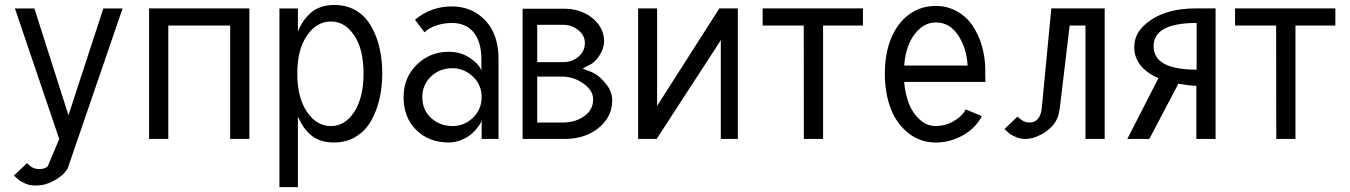

<svg xmlns="http://www.w3.org/2000/svg" viewBox="-20 -558 5422 771"><path d="M40 -523.9 217.8 0 171.9 109.4C164.6 117.2 152.8 121.1 136.2 121.1L123 119.6L112.3 115.7L103.5 110.4L95.7 103.5L88.4 97.2L36.1 147C45.4 155.8 52.2 162.1 57.6 166C63 169.9 71.3 174.8 83 179.7C94.7 184.6 107.4 187 122.1 187H127.4C139.6 186.5 150.9 185.1 160.2 182.6C170.9 179.7 182.6 174.8 195.8 168C209 161.1 221.2 152.8 232.4 142.6C236.3 139.2 239.7 134.8 243.2 130.4C248 124 251.5 119.6 252 117.7L472.2 -523.9H395L254.9 -95.2L118.2 -523.9Z M578.6 -524.4V0H655.8V-455.6H904.3V0H981.4V-524.4Z M1176.3 -523.9H1102.1V193.4H1176.3V-89.8C1182.6 -75.2 1189.9 -62 1197.3 -50.8C1204.6 -39.6 1213.9 -28.8 1225.1 -18.6C1236.3 -8.3 1250.5 0 1266.6 5.9C1282.7 11.7 1301.3 14.2 1321.3 14.2C1354.5 14.2 1383.8 6.3 1409.2 -9.3C1434.6 -24.9 1455.1 -45.9 1470.2 -72.8C1485.4 -99.6 1496.6 -128.9 1503.9 -161.1C1511.2 -193.4 1515.1 -227.1 1515.1 -263.2C1515.1 -299.8 1511.2 -334 1503.9 -366.2C1496.6 -398.4 1485.4 -426.8 1470.2 -453.1C1455.1 -479.5 1435.1 -500.5 1409.7 -515.6C1384.3 -530.8 1355 -538.1 1322.3 -538.1C1302.2 -538.1 1283.7 -535.2 1267.6 -529.3C1251.5 -523.4 1237.3 -515.6 1226.1 -504.9C1214.8 -494.1 1205.1 -483.4 1197.3 -471.7C1189.5 -460 1182.6 -447.3 1176.3 -432.6ZM1439.9 -263.2C1439.9 -198.2 1427.2 -146.5 1402.3 -108.4C1377.4 -70.3 1346.2 -51.8 1308.6 -51.8C1271 -51.8 1238.8 -70.3 1212.9 -108.4C1187 -146.5 1173.8 -197.8 1173.8 -262.2C1173.8 -327.1 1187 -377.9 1212.9 -415.5C1238.8 -453.1 1271 -471.7 1308.6 -471.7C1346.2 -471.7 1377.4 -453.1 1402.3 -416C1427.2 -378.9 1439.9 -328.1 1439.9 -263.2Z M1797.9 -284.2C1827.6 -284.2 1854.5 -272.9 1878.4 -251C1902.3 -229 1914.1 -201.2 1914.1 -168C1914.1 -135.7 1902.8 -108.4 1879.9 -85.9C1856.9 -63.5 1829.1 -51.8 1797.9 -51.8C1762.7 -51.8 1733.9 -63 1710.4 -85C1687 -106.9 1675.8 -134.3 1675.8 -168C1675.8 -200.2 1687 -227.5 1710 -250C1732.9 -272.5 1761.7 -284.2 1797.9 -284.2ZM1782.2 -350.1C1731.4 -350.1 1688.5 -332.5 1653.3 -297.9C1618.2 -263.2 1600.6 -220.2 1600.6 -168C1600.6 -113.8 1617.2 -69.8 1651.4 -36.1C1685.5 -2.4 1729.5 14.2 1782.2 14.2C1799.8 14.2 1816.9 10.7 1834 3.4C1851.1 -3.9 1864.7 -12.2 1876 -22.5C1887.2 -32.7 1896 -43 1902.8 -52.7C1909.7 -62.5 1913.6 -70.8 1914.1 -77.1V-76.2V0H1981.9V-259.8V-319.8C1981.9 -386.7 1964.4 -438.5 1928.7 -476.1C1893.1 -513.7 1848.1 -532.2 1793.9 -532.2C1738.8 -532.2 1689.9 -514.6 1646.5 -479L1684.6 -428.2C1695.8 -439.5 1710.4 -448.2 1730.5 -455.1C1750.5 -461.9 1771.5 -465.8 1793.9 -465.8C1832 -465.8 1861.8 -453.1 1882.3 -427.7C1902.8 -402.3 1913.1 -366.2 1913.1 -319.8V-272.9C1909.2 -289.1 1895 -305.7 1870.1 -323.2C1845.2 -340.8 1815.9 -350.1 1782.2 -350.1Z M2078.6 0H2247.6C2301.3 0 2346.7 -14.6 2383.3 -43.9C2419.9 -73.2 2438.5 -110.4 2438.5 -155.3C2438.5 -170.9 2434.6 -186.5 2426.3 -202.1C2420.9 -212.4 2411.1 -225.1 2396 -240.7C2384.8 -252 2372.1 -261.2 2357.9 -267.6L2319.8 -282.7L2356 -302.2C2367.7 -309.6 2379.4 -322.3 2390.1 -339.8C2400.4 -356.9 2405.8 -374.5 2405.8 -392.6C2405.8 -417.5 2398.4 -439.5 2383.3 -460C2368.2 -480.5 2348.6 -495.6 2325.7 -506.3C2301.8 -517.1 2277.3 -522.9 2251.5 -522.9H2078.6ZM2137.2 -308.6V-458.5H2239.7H2241.7C2264.2 -458.5 2284.7 -451.2 2302.2 -437C2319.8 -422.9 2328.6 -405.8 2328.6 -385.7C2328.6 -363.3 2320.3 -345.2 2303.2 -330.6C2286.1 -315.9 2265.6 -308.6 2242.7 -308.6ZM2137.2 -250.5H2235.8C2249.5 -250.5 2263.7 -248.5 2277.8 -244.6C2290.5 -241.2 2302.7 -235.4 2314.9 -227.5C2329.1 -218.8 2340.3 -209 2348.1 -198.7C2357.4 -186.5 2361.8 -173.3 2361.8 -158.7C2361.8 -130.4 2349.6 -107.9 2325.7 -91.3C2301.8 -74.2 2272.5 -65.9 2238.8 -65.9H2137.2Z M2542.5 -524.4V0H2616.7L2874.5 -396.5V0H2942.9V-524.4H2868.7L2618.7 -132.8V-524.4Z M3042.5 -524.4V-455.6H3207.5L3208 0H3285.2V-455.6H3445.3V-524.4Z M3610.8 -294.9C3612.8 -323.7 3618.7 -351.6 3628.4 -377C3638.2 -402.3 3652.3 -423.8 3671.9 -441.4C3691.4 -459 3713.4 -467.8 3738.3 -467.8C3774.9 -467.8 3804.2 -451.2 3827.1 -417C3850.1 -382.8 3862.8 -342.3 3865.7 -294.9ZM3610.8 -229H3937C3937 -232.9 3936.5 -241.2 3936.5 -252.9V-275.9C3936.5 -308.6 3932.1 -340.3 3923.8 -370.6C3915.5 -400.9 3902.8 -428.7 3886.7 -453.1C3870.6 -477.5 3850.1 -497.1 3824.2 -511.7C3798.3 -526.4 3770 -534.2 3738.3 -534.2C3695.8 -534.2 3659.2 -522 3627.9 -498C3596.7 -474.1 3573.2 -441.4 3557.1 -400.9C3541 -360.4 3533.2 -314 3533.2 -262.2C3533.2 -210.4 3541 -164.1 3556.6 -122.6C3572.3 -81.1 3596.7 -48.3 3627.9 -23.4C3659.2 1.5 3695.8 14.2 3738.3 14.2C3776.9 14.2 3812.5 4.4 3846.7 -14.6C3880.9 -33.7 3906.2 -59.6 3922.9 -91.8L3857.9 -118.7C3847.7 -99.1 3830.6 -83 3807.6 -70.3C3784.7 -57.6 3761.7 -51.8 3738.3 -51.8C3713.4 -51.8 3691.9 -60.5 3672.9 -78.1C3653.8 -95.7 3639.2 -117.2 3629.4 -143.1C3619.6 -168.9 3613.3 -197.8 3610.8 -229Z M4201.7 -524.4 4163.6 -126C4159.7 -85.9 4143.1 -65.9 4113.8 -65.9L4101.1 -67.4L4090.3 -71.3L4081.1 -77.1L4073.2 -83L4065.9 -89.8L4013.7 -40C4022.9 -31.2 4029.8 -24.4 4035.2 -20.5C4040.5 -16.6 4048.8 -12.2 4060.5 -7.3C4072.3 -2.4 4085 0 4098.6 0C4106.4 0 4115.7 -1 4126.5 -3.9C4137.2 -6.8 4149.4 -11.7 4162.6 -18.6C4175.8 -25.4 4187.5 -34.7 4198.7 -44.9C4210 -55.2 4219.2 -68.4 4226.6 -85C4230.5 -94.2 4234.4 -113.3 4237.8 -141.1L4275.4 -455.6H4338.9V0H4416V-524.4Z M4785.2 -278.3C4669.9 -278.3 4612.3 -309.6 4612.3 -372.1C4612.3 -434.6 4669.9 -465.8 4785.2 -465.8ZM4784.2 -213.4V0H4861.3V-524.4H4784.2C4691.9 -524.4 4621.1 -501 4572.3 -454.1C4547.4 -430.2 4534.7 -401.4 4534.7 -368.7C4534.7 -335.4 4546.9 -306.6 4571.8 -282.7C4586.9 -267.6 4606.9 -254.9 4631.8 -244.1L4506.8 0H4595.2L4711.9 -221.7C4743.7 -216.3 4768.1 -213.4 4784.2 -213.4Z M4939.5 -524.4V-455.6H5104.5L5105 0H5182.1V-455.6H5342.3V-524.4Z"/></svg>

Font: Tuffy
Style: Regular
Weight: 500
Designer: Thatcher Ulrich, Karoly Barta and Michael Everson
Version: Version 001.270